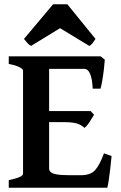

<svg xmlns="http://www.w3.org/2000/svg" viewBox="-20 -879 565 899"><path d="M470.7 -599.6Q469.7 -583 466.6 -555.7Q463.4 -528.3 459 -502.4Q454.6 -476.6 450.7 -463.9H414.1Q409.7 -556.6 374 -556.6H184.6L198.7 -615.2H451.2ZM420.4 -341.8Q412.6 -328.1 399.4 -307.9Q386.2 -287.6 375.5 -280.3Q360.4 -294.4 340.1 -300.8Q319.8 -307.1 278.8 -307.1H177.7L188.5 -358.9H404.3ZM502.4 -148.4Q500 -120.6 496.3 -89.6Q492.7 -58.6 489 -34.2Q485.4 -9.8 482.4 0H21V-35.6Q87.9 -49.3 87.9 -65.4V-549.3Q87.9 -555.2 72 -564Q56.2 -572.8 21 -579.6V-615.2H280.8V-579.6Q248 -576.2 229 -571.5Q210 -566.9 210 -560.1V-89.8Q210 -80.6 217 -73.5Q224.1 -66.4 245.4 -62.5Q266.6 -58.6 309.6 -58.6H357.9Q402.8 -58.6 424.3 -81.3Q445.8 -104 466.8 -161.1ZM427.2 -696.8Q421.4 -687.5 413.8 -677.5Q406.2 -667.5 397.9 -664.1L261.2 -747.1L125.5 -664.1Q117.2 -667.5 108.4 -677.5Q99.6 -687.5 92.3 -696.8L228.5 -858.9H295.4Z"/></svg>

Font: Gentium Plus
Style: Bold
Weight: 700
Designer: Victor Gaultney, Annie Olsen, Iska Routamaa, Becca Hirsbrunner
Foundry: SIL International
Version: Version 6.101